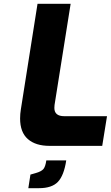

<svg xmlns="http://www.w3.org/2000/svg" viewBox="-20 -762 579 1003"><path d="M85 -143Q85 -167 89 -191L176 -742H349L265 -214Q264 -208 264 -198Q264 -155 316 -155H539L514 0H239Q166 0 125.5 -35.5Q85 -71 85 -143ZM139 150 167 142Q195 134 206 122Q217 110 222 76H326Q314 155 282.5 188Q251 221 184 221H128Z"/></svg>

Font: Exo ExtraBold
Style: Italic
Weight: 800
Italic angle: -9°
Designer: Natanael Gama
Foundry: Natanael Gama
Version: Version 1.500; ttfautohint (v1.6)